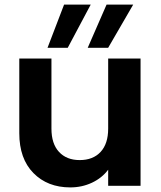

<svg xmlns="http://www.w3.org/2000/svg" viewBox="-20 -809 701 836"><path d="M592 -554V0H451V-70Q424 -34 380.5 -13.5Q337 7 286 7Q187 7 125.5 -55.5Q64 -118 64 -229V-554H204V-249Q204 -183 237 -147.5Q270 -112 327 -112Q385 -112 418 -147.5Q451 -183 451 -249V-554ZM259 -789H375L275 -601H187ZM444 -789H560L451 -601H362Z"/></svg>

Font: SVN-Poppins SemiBold
Style: Regular
Weight: 600
Designer: Ninad Kale (Devanagari), Jonny Pinhorn (Latin)
Foundry: Indian Type Foundry
Version: Version 3.002 2017